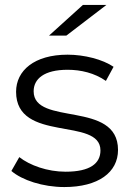

<svg xmlns="http://www.w3.org/2000/svg" viewBox="-20 -751 529 776"><path d="M178 -607H248L410 -731H315ZM240 5C377 5 457 -54 457 -145C457 -347 116 -240 116 -382C116 -432 158 -469 253 -469C307 -469 362 -456 408 -424L439 -481C395 -511 321 -530 253 -530C119 -530 45 -466 45 -380C45 -172 386 -280 386 -143C386 -91 345 -57 245 -57C171 -57 100 -83 58 -116L26 -60C69 -23 153 5 240 5Z"/></svg>

Font: Talent
Style: Regular
Weight: 400
Designer: Mike Powis
Version: Version 1.001;hotconv 1.0.109;makeotfexe 2.5.65596